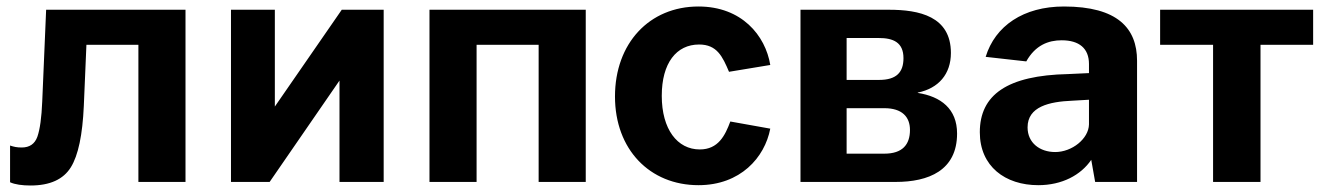

<svg xmlns="http://www.w3.org/2000/svg" viewBox="-20 -560 4080 591"><path d="M246 -422H406V0H551V-530H122L110 -248C108 -198 103 -162 95 -139C87 -117 71 -106 47 -106C32 -106 23 -108 11 -112V1C26 8 49 11 74 11C134 11 175 -8 198 -45C221 -82 234 -145 238 -234Z M826 -232V-530H691V0H810L1025 -312V0H1161V-530H1032Z M1302 -530V0H1447V-422H1638V0H1783V-530Z M2130 -540C1979 -540 1873 -427 1873 -263C1873 -100 1980 10 2130 10C2259 10 2334 -75 2351 -164L2228 -186C2212 -143 2191 -100 2134 -100C2065 -100 2017 -162 2017 -265C2017 -366 2062 -423 2132 -423C2187 -423 2204 -386 2224 -339L2351 -360C2336 -451 2263 -540 2130 -540Z M2444 0H2737C2838 0 2926 -35 2926 -149C2926 -225 2876 -263 2805 -274V-275C2869 -288 2907 -332 2907 -397C2907 -510 2809 -530 2716 -530H2444ZM2586 -87V-227H2702C2757 -227 2781 -200 2781 -160C2781 -115 2758 -87 2702 -87ZM2586 -314V-443H2685C2729 -443 2761 -430 2761 -381C2761 -338 2740 -314 2686 -314Z M3176 10C3249 10 3307 -21 3339 -68L3351 0H3480V-373C3480 -473 3420 -540 3255 -540C3130 -540 3043 -480 3014 -385L3139 -371C3167 -421 3207 -436 3248 -436C3302 -436 3332 -411 3332 -363V-335L3268 -332C3080 -328 2996 -268 2996 -153C2996 -48 3074 10 3176 10ZM3228 -92C3181 -92 3143 -120 3143 -168C3143 -232 3210 -247 3280 -250L3332 -253V-177C3331 -133 3280 -92 3228 -92Z M3551 -422H3714V0H3860V-422H4022V-530H3551Z"/></svg>

Font: Cheyenne Sans
Style: Bold
Weight: 700
Designer: The Public Sans project authors (U.S. Web Design System), Libre Franklin designed by Pablo Impallari and Rodrigo Fuenzal
Foundry: The Cheyenne Sans Project Authors
Version: Version 2.007